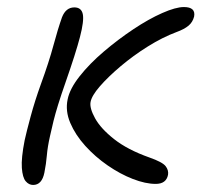

<svg xmlns="http://www.w3.org/2000/svg" viewBox="-20 -515 588 545"><path d="M422 7Q393 7 357 -7Q321 -21 285.5 -45.5Q250 -70 222 -101Q194 -132 179.5 -166Q165 -200 172 -233Q178 -263 206 -298.5Q234 -334 274.5 -368.5Q315 -403 358.5 -432Q402 -461 440.5 -478Q479 -495 502 -495Q536 -495 531 -468Q527 -452 515 -442Q503 -432 481 -424Q441 -409 399.5 -383Q358 -357 322.5 -327Q287 -297 263.5 -270Q240 -243 237 -225Q234 -208 250 -179Q266 -150 304 -120Q342 -90 404 -68Q441 -55 450 -43.5Q459 -32 457 -19Q452 7 422 7ZM74 10Q62 10 53 -0.5Q44 -11 42 -38.5Q40 -66 50 -117Q55 -140 67 -184.5Q79 -229 96 -276Q119 -339 131.5 -385.5Q144 -432 156 -466Q167 -494 191 -494Q211 -494 215 -475Q219 -456 207 -410Q195 -364 167 -284Q153 -244 145 -218Q137 -192 132 -172Q127 -152 122 -129Q115 -98 113 -74Q111 -50 106 -25Q99 10 74 10Z"/></svg>

Font: Shantell Sans Normal
Style: Italic
Weight: 300
Italic angle: -11.31°
Designer: Stephen Nixon, Anya Danilova, Shantell Martin
Foundry: Arrow Type
Version: Version 1.008;[a672d596b]